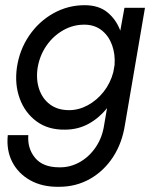

<svg xmlns="http://www.w3.org/2000/svg" viewBox="-20 -490 593 739"><path d="M10 30H89Q85 81 115 117.5Q145 154 208 154Q249 155 286 134.5Q323 114 348.5 76.5Q374 39 381 -10L392 -74Q362 -36 321 -13.5Q280 9 230 9Q165 10 120.5 -23Q76 -56 56 -110.5Q36 -165 45 -230Q55 -298 92 -352.5Q129 -407 185 -438.5Q241 -470 306 -470Q360 -470 393.5 -442.5Q427 -415 443 -372L459 -460H538L461 -10Q450 61 415 114.5Q380 168 326.5 198.5Q273 229 207 229Q143 230 96.5 204Q50 178 27 133Q4 88 10 30ZM125 -230Q118 -185 130.5 -147.5Q143 -110 172.5 -88Q202 -66 246 -66Q283 -66 318 -85Q353 -104 379 -137Q405 -170 416 -212L421 -240Q424 -281 411.5 -316Q399 -351 372.5 -372.5Q346 -394 308 -395Q263 -396 224 -374Q185 -352 159 -314.5Q133 -277 125 -230Z"/></svg>

Font: Jost*
Style: Italic
Weight: 400
Italic angle: -10°
Version: Version 3.7